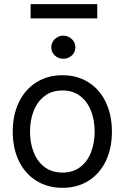

<svg xmlns="http://www.w3.org/2000/svg" viewBox="-20 -903 607 934"><path d="M42 -262.7Q42 -344.2 72.3 -406.5Q102.5 -468.8 157.5 -502.9Q212.4 -537.1 284.2 -537.1Q355.5 -537.1 409.9 -502.9Q464.4 -468.8 494.4 -406.5Q524.4 -344.2 524.4 -262.7Q524.4 -181.2 494.4 -119.1Q464.4 -57.1 409.9 -23.2Q355.5 10.7 284.2 10.7Q212.4 10.7 157.5 -23.2Q102.5 -57.1 72.3 -119.1Q42 -181.2 42 -262.7ZM440.4 -262.7Q440.4 -317.4 423.1 -362.8Q405.8 -408.2 370.6 -435.5Q335.4 -462.9 284.2 -462.9Q231.9 -462.9 196.5 -435.5Q161.1 -408.2 143.6 -362.8Q126 -317.4 126 -262.7Q126 -208 143.6 -162.8Q161.1 -117.7 196.5 -90.6Q231.9 -63.5 284.2 -63.5Q335.4 -63.5 370.6 -90.6Q405.8 -117.7 423.1 -162.8Q440.4 -208 440.4 -262.7ZM229.5 -672.9Q229.5 -688 237.3 -700.9Q245.1 -713.9 258.8 -721.7Q272.5 -729.5 288.1 -729.5Q303.7 -729.5 317.4 -721.7Q331.1 -713.9 338.9 -700.9Q346.7 -688 346.7 -672.9Q346.7 -649.4 329.6 -633.3Q312.5 -617.2 288.1 -617.2Q263.7 -617.2 246.6 -633.3Q229.5 -649.4 229.5 -672.9ZM453.1 -813.5H128.9V-882.8H453.1Z"/></svg>

Font: Pretendard
Style: Regular
Weight: 400
Designer: Base glyphs from Inter by Rasmus Andersson; Hangeul glyphs from Noto Sans CJK(Source Han Sans) by Jang Soo-young and Kan
Foundry: Kil Hyung-jin
Version: Version 1.309